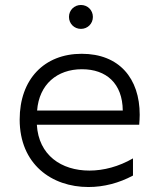

<svg xmlns="http://www.w3.org/2000/svg" viewBox="-20 -746 630 771"><path d="M335 5C397 5 458 -11 514 -41V-110C457 -77 396 -61 339 -61C226 -61 135 -123 128 -245H539C540 -259 541 -272 541 -285C541 -431 459 -530 308 -530C158 -530 59 -428 59 -266C59 -87 187 5 335 5ZM473 -302H129C137 -407 209 -468 309 -468C407 -468 472 -411 473 -302ZM305 -630C332 -630 353 -651 353 -678C353 -705 332 -726 305 -726C278 -726 257 -705 257 -678C257 -651 278 -630 305 -630Z"/></svg>

Font: Chess Sans
Style: Regular
Weight: 400
Designer: Wolf Bōese
Foundry: Wolf Bōese
Version: Version 7.223;Glyphs 3.3 (3306)